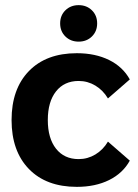

<svg xmlns="http://www.w3.org/2000/svg" viewBox="-20 -717 538 747"><path d="M25 -250Q25 -371 92.5 -440.5Q160 -510 279 -510Q351 -510 404.5 -483.5Q458 -457 485 -408L400 -334Q381 -366 351 -384Q321 -402 286 -402Q230 -402 198 -361.5Q166 -321 166 -250Q166 -179 198 -138.5Q230 -98 286 -98Q321 -98 351 -116Q381 -134 400 -166L485 -92Q458 -43 404.5 -16.5Q351 10 279 10Q160 10 92.5 -59.5Q25 -129 25 -250ZM214 -626Q214 -657 234.5 -677Q255 -697 286 -697Q317 -697 337.5 -677Q358 -657 358 -626Q358 -595 337.5 -575Q317 -555 286 -555Q255 -555 234.5 -575Q214 -595 214 -626Z"/></svg>

Font: Sarabun ExtraBold
Style: Regular
Weight: 800
Version: Version 1.000; ttfautohint (v1.6)